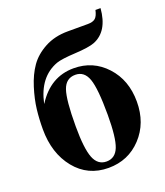

<svg xmlns="http://www.w3.org/2000/svg" viewBox="-131 -781 762 885"><g transform="rotate(-20 250.0 -338.5)"><path d="M441 -691H466Q457 -580 381 -550Q352 -539 285 -535.5Q218 -532 192 -523Q97 -488 71 -366H72Q140 -473 254 -473Q349 -473 412.5 -404Q476 -335 476 -229Q476 -124 411.5 -55Q347 14 250 14Q149 14 87 -62.5Q25 -139 25 -257Q25 -307 30.5 -354Q36 -401 53 -455.5Q70 -510 97.5 -549.5Q125 -589 174 -615.5Q223 -642 288 -642H386Q411 -642 423 -652.5Q435 -663 441 -691ZM251 -442Q205 -442 188.5 -394.5Q172 -347 172 -218Q172 -109 190 -63Q208 -17 251 -17Q294 -17 311.5 -61.5Q329 -106 329 -218Q329 -346 312 -394Q295 -442 251 -442Z"/></g></svg>

Font: STIX MathJax Alphabets
Style: Bold
Weight: 700
Designer: MicroPress Inc., with final additions and corrections provided by Coen Hoffman, Elsevier (retired)
Version: Version 1.1.1